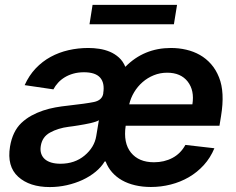

<svg xmlns="http://www.w3.org/2000/svg" viewBox="-20 -747 957 778"><path d="M20.6 -153.1Q30.9 -214.5 66.4 -248.6Q85.2 -266.3 107.6 -278.6Q130 -290.8 154.5 -299Q179 -307.2 204.5 -311.8Q230.1 -316.4 255 -318.9Q328.8 -327.1 361.2 -333.8Q393.8 -340.9 398.4 -367.9V-370Q404.8 -410.9 385.7 -432.5Q366.5 -454.2 320.3 -454.2Q296.9 -454.2 277.3 -448.7Q257.8 -443.2 242.4 -433.8Q226.9 -424.4 215.4 -411.8Q203.8 -399.1 196.4 -384.9L79.9 -402Q97.7 -441.4 124.6 -469.8Q151.6 -498.2 185.2 -516.5Q218.8 -534.8 257.6 -543.7Q296.5 -552.6 338.1 -552.6Q359.7 -552.6 382.3 -549.2Q404.8 -545.8 425.1 -537.3Q445.3 -528.8 461.8 -514Q478.3 -499.3 487.9 -476.2Q563.2 -552.6 672.6 -552.6Q704.9 -552.6 734.7 -545.6Q764.6 -538.7 790 -524.3Q815.3 -509.9 835.2 -487.4Q855.1 -464.8 867.5 -433.6Q891.7 -373.6 875.7 -277L869.3 -237.6H489.3Q479 -167.6 510.7 -128.6Q542.3 -89.5 604 -89.5Q645.6 -89.5 678.8 -107.1Q712 -124.6 731.2 -159.8L848.7 -146.3Q832.7 -107.6 805.9 -78.1Q779.1 -48.7 745 -28.9Q710.9 -9.2 671.7 0.7Q632.5 10.7 591.6 10.7Q557.2 10.7 527.5 3.7Q497.9 -3.2 474.4 -16.5Q451 -29.8 434.1 -49Q417.3 -68.2 408 -92.7H404.1Q390.6 -70 367.2 -50.8Q343.8 -31.6 314.3 -17.9Q284.8 -4.3 250.7 3.4Q216.6 11 181.8 11Q99.8 11 53.6 -30.9Q7.5 -72.8 20.6 -153.1ZM224.8 -83.5Q283 -83.5 322.8 -116.8Q362.6 -150.2 370 -195.7L380.7 -259.9Q376.1 -256.7 367 -253.7Q358 -250.7 346.4 -248Q334.9 -245.4 322.1 -243.1Q309.3 -240.8 297.2 -238.8Q285.2 -236.9 275 -235.4Q264.9 -234 258.9 -233.3Q236.5 -230.5 217.7 -224.6Q198.9 -218.8 182.9 -209.9Q150.9 -192.5 145.2 -155.2Q142.4 -137.8 147 -124.3Q151.6 -110.8 162.1 -101.7Q172.6 -92.7 188.6 -88.1Q204.5 -83.5 224.8 -83.5ZM759.6 -324.2Q768.5 -380.3 740.8 -416.2Q712.7 -452.4 657.3 -452.4Q628.6 -452.4 603.2 -442.1Q577.8 -431.8 557.7 -414.2Q537.6 -396.7 523.6 -373.4Q509.6 -350.1 503.6 -324.2ZM355.1 -727.3H697.4L684.7 -648.8H342.7Z"/></svg>

Font: Inter P Semi Bold
Style: Italic
Weight: 600
Italic angle: 9.39999°
Designer: Rasmus Andersson
Foundry: rsms
Version: Version 3.018;git-588b23468